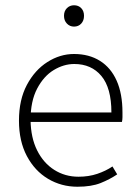

<svg xmlns="http://www.w3.org/2000/svg" viewBox="-20 -697 523 729"><path d="M274 12Q213 12 162.5 -18Q112 -48 82 -104.5Q52 -161 52 -239Q52 -318 82 -374.5Q112 -431 160 -461.5Q208 -492 261 -492Q318 -492 359.5 -466Q401 -440 423 -390.5Q445 -341 445 -270Q445 -261 445 -252Q445 -243 443 -234H80V-270H403Q403 -363 365 -408.5Q327 -454 262 -454Q222 -454 184 -431Q146 -408 121 -360.5Q96 -313 96 -241Q97 -174 121 -126Q145 -78 186 -52Q227 -26 278 -26Q317 -26 349.5 -37Q382 -48 407 -65L425 -35Q397 -16 362 -2Q327 12 274 12ZM261 -596Q245 -596 234 -607.5Q223 -619 223 -637Q223 -655 234 -666Q245 -677 261 -677Q278 -677 288.5 -666Q299 -655 299 -637Q299 -619 288.5 -607.5Q278 -596 261 -596Z"/></svg>

Font: Mada Light
Style: Regular
Weight: 300
Designer: Khaled Hosny
Version: Version 1.5